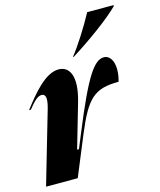

<svg xmlns="http://www.w3.org/2000/svg" viewBox="-119 -826 754 907"><g transform="rotate(-15 258.0 -373.0)"><path d="M96 -354 -7 0H148L228 -194C294 -353 333 -390 452 -390C457 -405 461 -427 461 -448C461 -495 440 -520 415 -520C368 -520 323 -459 217 -199L189 -131H180L242 -345C279 -472 243 -520 193 -520C126 -520 60 -436 9 -370H18C41 -398 62 -424 84 -424C101 -424 112 -410 96 -354ZM274 -559H279C368 -615 468 -687 523 -741V-746H394C361 -684 307 -599 274 -559Z"/></g></svg>

Font: Nyght Serif Bold Italic
Style: Regular
Weight: 700
Italic angle: -16°
Designer: Maksym Kobuzan
Version: Version 0.410;Glyphs 3.1.2 (3151)